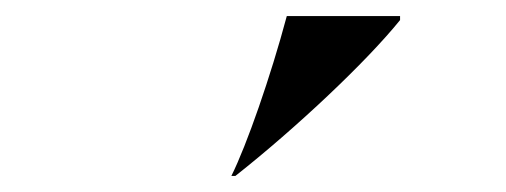

<svg xmlns="http://www.w3.org/2000/svg" viewBox="-20 -767 630 239"><path d="M268 -548H273C349 -608 436 -690 478 -742V-747H337C317 -672 287 -586 268 -548Z"/></svg>

Font: Nyght Serif Dark
Style: Regular
Weight: 800
Designer: Maksym Kobuzan
Version: Version 0.410;Glyphs 3.1.2 (3151)